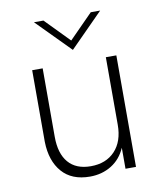

<svg xmlns="http://www.w3.org/2000/svg" viewBox="-80 -755 701 827"><g transform="rotate(-10 271.0 -341.5)"><path d="M269 -543.5 124.5 -689.9H166L269 -584.5L373 -689.9H414.1ZM247.6 6.8Q168 6.8 125.5 -42Q83 -90.8 81.1 -173.8V-487.8H127V-188.5Q127 -115.2 160.6 -75.9Q194.3 -36.6 258.8 -36.6Q325.2 -36.6 364.3 -78.1Q403.3 -119.6 403.3 -192.4V-487.8H449.2V0H403.3V-91.8Q382.8 -44.4 341.6 -18.8Q300.3 6.8 247.6 6.8Z"/></g></svg>

Font: HK Grotesk Light Legacy
Style: Regular
Weight: 300
Designer: Alfredo Marco Pradil
Foundry: Hanken Design Co.
Version: Version 2.022;PS 002.022;hotconv 1.0.88;makeotf.lib2.5.64775